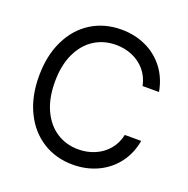

<svg xmlns="http://www.w3.org/2000/svg" viewBox="-129 -839 951 971"><g transform="rotate(20 346.5 -353.5)"><path d="M363.3 -634.7Q298.3 -634.7 246.9 -601.9Q195.4 -569.1 165.7 -505.7Q136 -442.3 136 -353.6Q136 -264.8 165.7 -201.5Q195.4 -138.1 246.9 -105.3Q298.3 -72.5 363.3 -72.5Q410.6 -72.5 451.8 -90.1Q493.1 -107.7 521.6 -141.2Q550.1 -174.7 560.1 -221.7H648.5Q636 -150.9 596 -98.6Q555.9 -46.3 495.5 -18.3Q435.1 9.7 363.3 9.7Q272.4 9.7 201.5 -34.9Q130.5 -79.4 90.5 -161.6Q50.4 -243.8 50.4 -353.6Q50.4 -463.4 90.5 -545.9Q130.5 -628.5 201.5 -672.7Q272.4 -716.9 363.3 -716.9Q434.7 -716.9 495 -689.2Q555.2 -661.6 595.5 -609.1Q635.7 -556.6 648.5 -484.8H560.1Q550.4 -532.1 521.8 -566.1Q493.1 -600.1 451.8 -617.4Q410.6 -634.7 363.3 -634.7Z"/></g></svg>

Font: Pretendard Variable
Style: Regular
Weight: 400
Designer: Base glyphs from Inter by Rasmus Andersson; Hangul glyphs from Noto Sans CJK(Source Han Sans) by Jang Soo-young and Kang
Foundry: Kil Hyung-jin
Version: Version 1.100;FEAKit 1.0